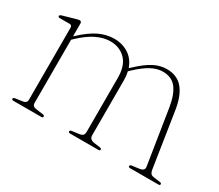

<svg xmlns="http://www.w3.org/2000/svg" viewBox="-86 -618 913 801"><g transform="rotate(30 370.0 -217.5)"><path d="M114.5 -418.5V-357.5L118 -360.5Q160.5 -400.5 196.5 -417.8Q232.5 -435 269.5 -435Q309 -435 339 -415.5Q369 -396 382 -358.5L389.5 -365.5Q430 -403.5 460.5 -419.2Q491 -435 522.5 -435Q572.5 -435 600.2 -402Q628 -369 638 -305L679 -40Q680.5 -30 685 -24Q689.5 -18 702 -16.5L731.5 -12.5Q740 -11.5 740 -5.5Q740 0 731.5 0H596.5Q587.5 0 587.5 -5.5Q587.5 -11.5 597 -13L631 -17.5Q655.5 -21 652 -40L611 -300.5Q601.5 -359.5 578.8 -388.5Q556 -417.5 513.5 -417.5Q487.5 -417.5 459.8 -403.2Q432 -389 396.5 -356L385.5 -345.5Q390 -326.5 390 -305V-40Q390 -20 413 -16.5L442.5 -12.5Q451 -11.5 451 -5.5Q451 0 442.5 0H307.5Q298.5 0 298.5 -5.5Q298.5 -12 308 -13L342 -17.5Q354.5 -19.5 358.8 -25.2Q363 -31 363 -40V-300.5Q363 -359.5 334.2 -388.5Q305.5 -417.5 260.5 -417.5Q230 -417.5 196.5 -402Q163 -386.5 125 -351L114.5 -341V-36.5Q114.5 -20 133.5 -17.5L167 -13Q176 -12 176 -5.5Q176 0 167.5 0H33.5Q25.5 0 25.5 -5.5Q25.5 -11 34 -12.5L68.5 -17.5Q87.5 -20 87.5 -36V-383Q87.5 -395.5 76 -395.5H29Q20.5 -395.5 20.5 -401.5Q20.5 -406 29 -409L90 -426.5Q100 -429.5 105 -429.5Q114.5 -429.5 114.5 -418.5Z"/></g></svg>

Font: Fraunces 144pt Soft Thin
Style: Regular
Weight: 100
Version: Version 1.000;[0bf87f6ff]